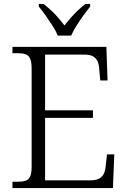

<svg xmlns="http://www.w3.org/2000/svg" viewBox="-20 -951 646 971"><path d="M43 0V-32H70Q93 -32 109 -37Q125 -42 132.5 -58.5Q140 -75 140 -109V-603Q140 -638 132.5 -654.5Q125 -671 109.5 -676.5Q94 -682 70 -682H43V-714H518L524 -544H487L482 -599Q481 -624 473.5 -640.5Q466 -657 450.5 -666Q435 -675 407 -675H208V-393H450V-355H208V-39H436Q465 -39 481.5 -48Q498 -57 505.5 -73.5Q513 -90 515 -115L521 -170H558L551 0ZM272 -771Q263 -794 246 -820.5Q229 -847 210.5 -873Q192 -899 176 -918V-931H200Q222 -914 240.5 -896.5Q259 -879 275 -860.5Q291 -842 306 -822Q321 -842 337.5 -860.5Q354 -879 372 -896.5Q390 -914 412 -931H436V-918Q421 -899 402 -873Q383 -847 366.5 -820.5Q350 -794 340 -771Z"/></svg>

Font: Noto Serif Hebrew Light
Style: Regular
Weight: 300
Version: Version 2.003